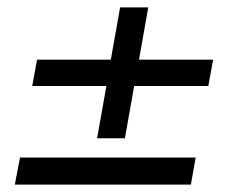

<svg xmlns="http://www.w3.org/2000/svg" viewBox="-20 -498 643 518"><path d="M242 -125 267 -266H67L80 -337H279L304 -478H380L355 -337H555L542 -266H342L317 -125ZM20 0 34 -73H508L495 0Z"/></svg>

Font: DeepMind Sans
Style: Italic
Weight: 400
Italic angle: -10°
Designer: Jonny Pinhorn / Modifications: Colophon Foundry
Foundry: Colophon Foundry
Version: Version 1.002; ttfautohint (v1.8.2)